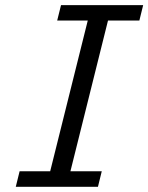

<svg xmlns="http://www.w3.org/2000/svg" viewBox="-20 -716 569 736"><path d="M528.8 -696.3 514.2 -637.2H394L250 -59.6H370.1L355.5 0H40.5L55.2 -59.6H172.4L316.4 -637.2H199.2L213.9 -696.3Z"/></svg>

Font: Lesson One Light
Style: Italic
Weight: 300
Italic angle: -14°
Designer: But Ko, Victor Gaultney, Annie Olsen, Julie Remington, Don Collingsworth, Eric Hays, Becca Hirsbrunner
Version: Version 1.100